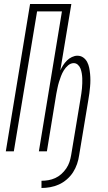

<svg xmlns="http://www.w3.org/2000/svg" viewBox="-20 -755 540 958"><path d="M187 183V147Q204 147 221.5 144Q239 141 255.5 133.5Q272 126 286 113.5Q300 101 310.5 85.5Q321 70 326.5 53.5Q332 37 335 19Q347 -51 358.5 -122Q370 -193 382 -264Q384 -277 386 -289.5Q388 -302 389 -314.5Q390 -327 390.5 -339.5Q391 -352 390.5 -364.5Q390 -377 388 -389Q386 -401 382 -412Q378 -423 369 -431.5Q360 -440 348 -440Q333 -440 320 -429Q307 -418 298.5 -404Q290 -390 284.5 -375.5Q279 -361 274.5 -346.5Q270 -332 267 -317Q264 -302 261 -287L214 0H174L289 -698H165L49 0H9L130 -735H336L281 -404Q287 -417 295 -429.5Q303 -442 314 -453Q325 -464 339 -470.5Q353 -477 366 -477Q383 -477 395.5 -468Q408 -459 415 -445.5Q422 -432 425 -417Q428 -402 429.5 -386.5Q431 -371 431 -355Q431 -339 429.5 -323Q428 -307 426 -290.5Q424 -274 421 -258L375 19Q372 41 364.5 63Q357 85 344.5 104.5Q332 124 313.5 140Q295 156 274 165.5Q253 175 230.5 179Q208 183 187 183Z"/></svg>

Font: Iosevka SS04 XLt Obl
Style: Regular
Weight: 200
Italic angle: -9°
Monospace: yes
Designer: Belleve Invis
Foundry: Belleve Invis
Version: Version 19.0.0; ttfautohint (v1.8.4)